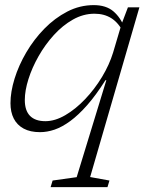

<svg xmlns="http://www.w3.org/2000/svg" viewBox="-20 -520 591 770"><path d="M287.5 190.5 406.5 -198.5H403Q365 -138.5 329.8 -98.5Q294.5 -58.5 261.8 -34.5Q229 -10.5 199 -0.2Q169 10 140.5 10Q101.5 10 75 -4.2Q48.5 -18.5 35.2 -44.5Q22 -70.5 22 -106Q22 -151.5 38.5 -204.8Q55 -258 85.5 -310Q116 -362 157.8 -404.8Q199.5 -447.5 249.8 -473.5Q300 -499.5 356 -499.5Q405.5 -499.5 434.8 -474.5Q464 -449.5 480.5 -406.5L474.5 -390.5Q455.5 -428.5 426.8 -446.8Q398 -465 359 -465Q314 -465 272.5 -441.5Q231 -418 196 -379.5Q161 -341 134.8 -294.8Q108.5 -248.5 94 -202.5Q79.5 -156.5 79.5 -119Q79.5 -76.5 100.5 -55.2Q121.5 -34 162 -34Q200.5 -34 242 -58.2Q283.5 -82.5 321.5 -122.5Q359.5 -162.5 389 -211.2Q418.5 -260 433.5 -309L467 -422L493 -490.5H539L341.5 190L419 204L411 230.5H183L191 204Z"/></svg>

Font: Newsreader 9pt Light
Style: Italic
Weight: 300
Italic angle: -17°
Designer: Hugues Gentile
Foundry: Production Type
Version: Version 1.003